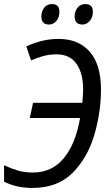

<svg xmlns="http://www.w3.org/2000/svg" viewBox="-25 -917 542 947"><path d="M135 10Q259 10 333 -64.5Q407 -139 440 -251Q473 -363 473 -476Q473 -599 417.5 -662Q362 -725 265 -725Q219 -725 178.5 -714.5Q138 -704 105 -688L128 -619Q158 -632 188.5 -640.5Q219 -649 254 -649Q319 -649 352 -602.5Q385 -556 385 -477Q385 -459 383.5 -442.5Q382 -426 381 -410H138L122 -335H370Q348 -207 289.5 -136.5Q231 -66 137 -66Q96 -66 62.5 -76Q29 -86 -5 -102V-21Q56 10 135 10ZM382 -796Q402 -796 417.5 -813.5Q433 -831 433 -859Q433 -897 396 -897Q371 -897 357 -878.5Q343 -860 343 -836Q343 -796 382 -796ZM217 -796Q238 -796 253 -813.5Q268 -831 268 -859Q268 -897 232 -897Q206 -897 192.5 -878.5Q179 -860 179 -836Q179 -796 217 -796Z"/></svg>

Font: Noto Sans UI SemiCondensed
Style: Italic
Weight: 400
Width: 4
Italic angle: -12°
Designer: Monotype Design Team
Foundry: Monotype Imaging Inc.
Version: Version 1.901